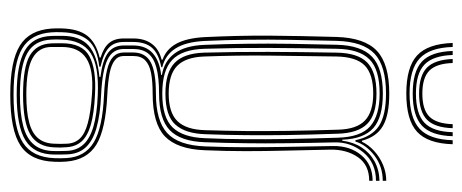

<svg xmlns="http://www.w3.org/2000/svg" viewBox="-290 -482 922 383"><g transform="rotate(90 171.5 -291.0)"><path d="M169.2 150Q102.5 150 71.5 130.9Q40.5 111.8 37.5 67.8Q37.2 62.2 37.1 58.1Q37 54 37.2 47Q38.2 13.8 52 -3.8Q65.8 -21.2 95.2 -28.2V-30.2Q75.5 -36.2 66.4 -47Q57.2 -57.8 57.2 -76.5Q57.2 -82.2 57.2 -86.1Q57.2 -90 57.2 -95Q57.2 -117.8 67.9 -132.2Q78.5 -146.8 99.5 -151.8V-153.8Q78.8 -161 67.6 -181.4Q56.5 -201.8 54.5 -238Q53 -270.2 52.2 -301.6Q51.5 -333 51.6 -364.9Q51.8 -396.8 52.5 -430.5Q53.2 -464.2 54.2 -501Q56 -557.2 82.2 -581.6Q108.5 -606 167.2 -606Q209.8 -606 231.6 -593.4Q253.5 -580.8 261.2 -551.5H263.2Q269.5 -564.8 281.5 -575.8Q293.5 -586.8 309 -593.4Q324.5 -600 341.2 -600V-593Q312.8 -593 291.1 -576.6Q269.5 -560.2 262.8 -538.5H260.2Q253.2 -571.2 231.8 -585.4Q210.2 -599.5 167.2 -599.5Q112.2 -599.5 87.9 -576.8Q63.5 -554 62 -501Q60.8 -452 60 -408.2Q59.2 -364.5 59.8 -322.8Q60.2 -281 62.2 -237.8Q64 -200.5 77 -179.9Q90 -159.2 114.5 -153.2V-151.2Q87.5 -146 75.9 -132.8Q64.2 -119.5 64.2 -95Q64.2 -90 64.2 -86.1Q64.2 -82.2 64.2 -76.5Q64.2 -57.2 75.9 -46.5Q87.5 -35.8 113.5 -30V-27.5Q76.5 -23.5 61.1 -5.6Q45.8 12.2 44.8 47Q44.5 54 44.6 58.1Q44.8 62.2 45 67.8Q47.8 108.5 76.9 126Q106 143.5 169.2 143.5Q236.5 143.5 265.5 124.5Q294.5 105.5 296 61.5Q296.2 55.8 296.2 50.2Q296.2 44.8 295.8 38Q293.8 1 264.4 -16.6Q235 -34.2 169.8 -37Q139.2 -38.5 120.6 -42.9Q102 -47.2 93.6 -55.5Q85.2 -63.8 85.2 -76.5Q85.2 -82.2 85.2 -86.1Q85.2 -90 85.2 -95Q85.2 -119.5 104.4 -130Q123.5 -140.5 167.2 -140.5Q221.2 -140.5 245.9 -163Q270.5 -185.5 272.5 -238.8Q274.2 -281.5 274.2 -319.6Q274.2 -357.8 273.5 -399.2Q272.8 -440.8 271.8 -493.2Q271.2 -527.8 290.1 -550.2Q309 -572.8 341.2 -572.8V-566Q309.5 -566 294 -543.4Q278.5 -520.8 279 -488.8Q280 -438.5 281 -397.9Q282 -357.2 282 -319.1Q282 -281 280.2 -238Q278 -182.8 252.5 -158.4Q227 -134 167.2 -134Q142.5 -134 125.9 -130.8Q109.2 -127.5 100.8 -119.1Q92.2 -110.8 92.2 -95.2Q92.2 -90 92.2 -86.1Q92.2 -82.2 92.2 -76.5Q92.2 -65.2 100.9 -58.4Q109.5 -51.5 126.9 -48.1Q144.2 -44.8 170.2 -43.5Q239.2 -40.2 269.4 -21.5Q299.5 -2.8 302.8 38Q303.2 44.8 303.4 50.2Q303.5 55.8 303.2 61.5Q301.8 109 271 129.5Q240.2 150 169.2 150ZM169.2 130.8Q206.8 130.8 231.8 124.2Q256.8 117.8 269.2 102.5Q281.8 87.2 281.8 61.5Q281.8 55.8 281.8 50.2Q281.8 44.8 281.5 38Q281 17.8 269.1 4.5Q257.2 -8.8 232.9 -15.9Q208.5 -23 170.5 -24.5Q111.8 -27.2 86.2 -10.2Q60.8 6.8 59.5 47Q59.2 54 59.2 58.1Q59.2 62.2 59.5 67.8Q60.8 101.8 86.8 116.2Q112.8 130.8 169.2 130.8ZM169.2 124.5Q114.2 124.5 91.1 110.9Q68 97.2 67 67.8Q66.8 62.2 66.8 58.1Q66.8 54 66.8 47Q66.8 6.5 92.4 -7.6Q118 -21.8 169.2 -19Q207 -17.2 229.6 -10.6Q252.2 -4 262.8 8Q273.2 20 274.2 38Q274.8 44.8 274.8 50.2Q274.8 55.8 274.5 61.5Q273.5 95.2 249 109.9Q224.5 124.5 169.2 124.5ZM169.2 118Q204 118 225.2 112.2Q246.5 106.5 256.6 94Q266.8 81.5 267.2 61.5Q267.5 55.8 267.5 50.2Q267.5 44.8 267.2 38Q266.8 22 257.2 11.6Q247.8 1.2 226.2 -4.6Q204.8 -10.5 168.2 -13Q119.2 -16.5 96.8 -1.6Q74.2 13.2 74.2 47Q74.2 54 74.2 58.1Q74.2 62.2 74.2 67.8Q74.2 93 96.4 105.5Q118.5 118 169.2 118ZM169.2 137.2Q109.2 137.2 81.4 121Q53.5 104.8 52.2 67.8Q52 62.2 52 58.1Q52 54 52 47Q52 10.8 71.8 -6.5Q91.5 -23.8 134 -27.8V-29.8Q100.8 -34 86 -44.9Q71.2 -55.8 71.2 -76.5Q71.2 -82.2 71.2 -86.1Q71.2 -90 71.2 -95Q71.2 -120.2 86.5 -134Q101.8 -147.8 130 -151V-152.5Q102.5 -157 87 -177.9Q71.5 -198.8 70 -237.5Q68.2 -280.8 67.8 -322.5Q67.2 -364.2 67.9 -408.1Q68.5 -452 69.8 -501Q71 -550.2 93.8 -571.8Q116.5 -593.2 167.2 -593.2Q214.5 -593.2 236 -574.2Q257.5 -555.2 259.2 -512.2H261.2Q263.8 -534 274.4 -550.5Q285 -567 302.1 -576.5Q319.2 -586 341.2 -586.5V-579.5Q305.5 -579.5 284.6 -554.4Q263.8 -529.2 264.5 -497.5Q265.8 -442.8 266.2 -400.4Q266.8 -358 266.2 -319.5Q265.8 -281 264.2 -237.8Q262.5 -189.8 240.2 -168.2Q218 -146.8 167.2 -146.8Q135.5 -146.8 115.9 -141.6Q96.2 -136.5 87.2 -125.1Q78.2 -113.8 78.2 -95Q78.2 -90 78.2 -86.1Q78.2 -82.2 78.2 -76.5Q78.2 -54 99.8 -43.8Q121.2 -33.5 169.5 -31.2Q209 -29.5 235.2 -22.1Q261.5 -14.8 274.8 -0.1Q288 14.5 288.5 38Q288.8 44.8 288.8 50.2Q288.8 55.8 288.8 61.5Q288.8 102 260.6 119.6Q232.5 137.2 169.2 137.2ZM167.2 -153.2Q214.8 -153.2 234.6 -173.8Q254.5 -194.2 256.2 -238.5Q258 -281.2 258.2 -319.9Q258.5 -358.5 257.8 -402Q257 -445.5 255.2 -502.8Q254 -549.2 232.4 -568Q210.8 -586.8 167.2 -586.8Q119 -586.8 98.8 -566.4Q78.5 -546 77.8 -501Q76.5 -427.2 76.1 -364.8Q75.8 -302.2 77.8 -237.2Q79.2 -192.8 100 -173Q120.8 -153.2 167.2 -153.2ZM167.2 -159.5Q125 -159.5 105.9 -177.9Q86.8 -196.2 85.5 -237Q83.8 -302.2 84 -364.8Q84.2 -427.2 85.5 -501Q86.2 -543.5 105.2 -562Q124.2 -580.5 167.2 -580.5Q209 -580.5 227.5 -562.1Q246 -543.8 247.2 -503.5Q249.2 -445.8 249.9 -402.1Q250.5 -358.5 250.1 -320Q249.8 -281.5 248.2 -238.8Q247 -199.5 229.2 -179.5Q211.5 -159.5 167.2 -159.5ZM167.2 -166Q205.2 -166 222.2 -183.5Q239.2 -201 240.2 -239Q241.5 -281.5 241.9 -320Q242.2 -358.5 241.6 -402.2Q241 -446 239.2 -504Q238.2 -541 220.9 -557.5Q203.5 -574 167.2 -574Q128.5 -574 111.2 -557.1Q94 -540.2 93.2 -501Q92 -427.2 91.4 -364.8Q90.8 -302.2 93.2 -237Q94.5 -200 111.8 -183Q129 -166 167.2 -166ZM167.2 -640Q114.5 -640 91.1 -661.5Q67.8 -683 66.2 -732.5H74.2Q75.5 -686.5 97.2 -666.5Q119 -646.5 167.2 -646.5Q215.8 -646.5 237.4 -666.5Q259 -686.5 260.2 -732.5H268.2Q266.8 -683 243.4 -661.5Q220 -640 167.2 -640ZM167.2 -652.8Q123 -652.8 103.2 -671.2Q83.5 -689.8 82.2 -732.5H90.2Q91.5 -693.2 109.4 -676.2Q127.2 -659.2 167.2 -659.2Q207.5 -659.2 225.4 -676.2Q243.2 -693.2 244.2 -732.5H252.2Q251 -689.8 231.2 -671.2Q211.5 -652.8 167.2 -652.8ZM167.2 -665.5Q131.5 -665.5 115.5 -681.1Q99.5 -696.8 98.2 -732.5H106.2Q107.2 -700 121.4 -686Q135.5 -672 167.2 -672Q199 -672 213.1 -686Q227.2 -700 228.2 -732.5H236.2Q235.2 -696.8 219.1 -681.1Q203 -665.5 167.2 -665.5Z"/></g></svg>

Font: Big Shoulders Inline Text SC Thin
Style: Regular
Weight: 100
Designer: Patric King
Foundry: XO Type Co
Version: Version 2.002